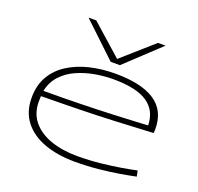

<svg xmlns="http://www.w3.org/2000/svg" viewBox="-137 -938 1130 1096"><g transform="rotate(20 428.5 -390.0)"><path d="M426 10Q322 10 241.5 -19Q161 -48 115.5 -106Q70 -164 70 -250Q70 -326 102.5 -381.5Q135 -437 192 -472.5Q249 -508 321 -525Q393 -542 473 -542Q632 -542 713.5 -488Q795 -434 795 -322Q795 -317 794.5 -311Q794 -305 794 -298Q768 -297 706.5 -293.5Q645 -290 555.5 -286Q466 -282 354.5 -279.5Q243 -277 117 -276Q117 -268 116.5 -260Q116 -252 116 -243Q116 -171 156.5 -122.5Q197 -74 267.5 -49.5Q338 -25 429 -25Q499 -25 566 -32Q633 -39 689 -48.5Q745 -58 781 -66L788 -31Q750 -23 694.5 -13.5Q639 -4 570 3Q501 10 426 10ZM120 -309Q240 -309 346 -311.5Q452 -314 536 -317.5Q620 -321 675 -324Q730 -327 749 -328Q748 -416 681.5 -462Q615 -508 472 -508Q419 -508 362.5 -498Q306 -488 255 -465.5Q204 -443 168 -404.5Q132 -366 120 -309ZM687 -790 480 -596H424L219 -790H266L453 -624L641 -790Z"/></g></svg>

Font: Georama ExtraExtended ExtraLight
Style: Regular
Weight: 200
Width: 8
Designer: Jean-Baptiste Levee
Foundry: Production Type
Version: Version 1.000